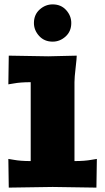

<svg xmlns="http://www.w3.org/2000/svg" viewBox="-20 -855 480 876"><path d="M134.8 -750Q134.8 -788.1 160.9 -811.5Q187 -835 220.2 -835Q258.3 -835 281.7 -809.1Q305.2 -783.2 305.2 -750Q305.2 -711.9 279.3 -688.5Q253.4 -665 220.2 -665Q182.1 -665 158.4 -691.2Q134.8 -717.3 134.8 -750ZM330.1 -601.1Q330.1 -589.4 325 -545.4Q319.8 -501.5 319.8 -480V-120.1Q366.7 -120.1 397.9 -126L421.9 -129.9L419.9 1L220.2 -2L20 1L18.1 -129.9L42 -126Q73.2 -120.1 120.1 -120.1V-480Q73.2 -480 42 -474.1L18.1 -470.2L20 -601.1L200.2 -598.1Z"/></svg>

Font: Zantroke
Style: Regular
Weight: 500
Foundry: gluk
Version: Version 0.36